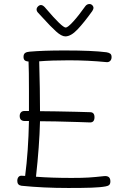

<svg xmlns="http://www.w3.org/2000/svg" viewBox="-20 -948 614 955"><path d="M529 -46Q529 -34 523.5 -28.5Q518 -23 506 -21Q480 -16 435.5 -14.5Q391 -13 320 -13Q195 -13 87 -24Q66 -27 66 -48Q66 -60 71.5 -67Q77 -74 86 -74Q98 -74 105 -73Q121 -195 124 -346H104Q78 -346 78 -371Q78 -382 84 -389Q90 -396 102 -396H124V-399V-498Q124 -598 122 -642Q108 -643 102.5 -648.5Q97 -654 97 -665Q97 -679 105 -684.5Q113 -690 127 -691Q194 -697 302 -697Q441 -697 510 -688Q522 -686 528.5 -681Q535 -676 535 -664Q535 -652 528 -645Q521 -638 510 -639Q418 -648 322 -648Q237 -648 175 -643Q179 -499 179 -399V-395Q204 -394 261 -394Q333 -392 358 -392Q414 -390 428 -390Q450 -390 450 -365Q450 -339 428 -339Q416 -339 370 -341L259 -344Q204 -344 179 -345Q176 -222 159 -69Q235 -63 336 -63Q391 -63 421.5 -65Q452 -67 498 -72Q529 -75 529 -46ZM445 -908Q445 -903 439 -893Q399 -837 366 -802Q333 -767 305 -767Q286 -767 258.5 -792Q231 -817 195 -857L170 -884Q162 -892 162 -901Q162 -909 169 -916Q176 -923 184 -923Q195 -923 209 -905Q289 -811 307 -811Q317 -811 344 -840.5Q371 -870 405 -918Q413 -928 425 -928Q433 -928 439 -922Q445 -916 445 -908Z"/></svg>

Font: Mali Light
Style: Regular
Weight: 300
Designer: Kitiyaporn Chalermlarp | Katatrad Aksorn Co.,Ltd.
Foundry: Cadson Demak Co.,Ltd.
Version: Version 1.000; ttfautohint (v1.6)